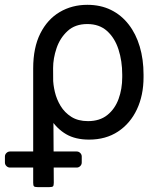

<svg xmlns="http://www.w3.org/2000/svg" viewBox="-64 -558 655 781"><path d="M137.1 203.1H88.8Q77.4 203.1 74.2 199.9Q71 196.7 71 185.4V-279.8Q71 -364.3 100 -421.9Q128.9 -479.4 178.8 -508.9Q228.7 -538.4 291.2 -538.4Q345.2 -538.4 387.4 -517.6Q429.7 -496.8 459.3 -458.6Q489 -420.5 504.4 -368.6Q519.9 -316.8 519.9 -254.3V-244.3Q519.9 -170.5 492.9 -113.1Q465.9 -55.8 416.2 -22.9Q366.5 9.9 298.3 9.9Q242.9 9.9 205.1 -12.1Q167.3 -34.1 141.5 -74.6Q115.8 -115.1 96.6 -170.5L152 -240.1Q152 -214.5 159.1 -184.3Q166.2 -154.1 182.5 -127.1Q198.9 -100.1 226.2 -82.7Q253.6 -65.3 294 -65.3Q341.6 -65.3 372.5 -90Q403.4 -114.7 418.3 -155.4Q433.2 -196 433.2 -244.3V-254.3Q433.2 -309.7 418.1 -356.5Q403.1 -403.4 371.6 -431.8Q340.2 -460.2 291.2 -460.2Q241.5 -460.2 210.8 -431.8Q180 -403.4 166 -361.9Q152 -320.3 152 -281.2L154.8 185.4Q154.8 196.7 151.6 199.9Q148.4 203.1 137.1 203.1ZM-44 103V78.8Q-44 70.3 -37.8 64.3Q-31.6 58.2 -23.1 58.2H247.9Q256.4 58.2 262.4 64.3Q268.5 70.3 268.5 78.8V103Q268.5 111.5 262.4 117.5Q256.4 123.6 247.9 123.6H-23.1Q-31.6 123.6 -37.8 117.5Q-44 111.5 -44 103Z"/></svg>

Font: DeltaSans
Style: Regular
Weight: 400
Designer: Rasmus Andersson
Foundry: rsms
Version: Version 3.012